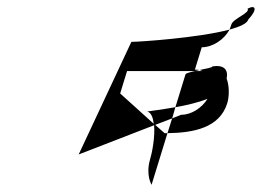

<svg xmlns="http://www.w3.org/2000/svg" viewBox="-20 -762 725 532"><path d="M198 -334 407 -415C410 -382 401 -337 396 -321C383 -277 400 -250 400 -250L444 -393H436L410 -416L457 -434L466 -465C427 -458 392 -454 388 -453C399 -450 404 -436 406 -419L313 -503L332 -565H520L533 -568C529 -569 524 -569 520 -569L539 -631C569 -631 601 -652 616 -680C530 -657 366 -646 344 -646ZM444 -393C515 -394 589 -407 610 -477C616 -498 615 -526 608 -544C613 -570 600 -583 568 -578C570 -575 552 -572 533 -568L541 -565H520C506 -562 495 -559 494 -556L466 -465C496 -470 529 -478 555 -488C539 -463 511 -444 482 -444L457 -434ZM616 -680C645 -688 665 -697 668 -708C694 -736 689 -750 666 -738C674 -726 626 -711 621 -694C619 -689 618 -684 616 -680Z"/></svg>

Font: bitstorm
Style: maxextobl
Weight: 400
Version: Version 0.2